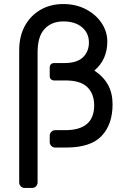

<svg xmlns="http://www.w3.org/2000/svg" viewBox="-20 -730 626 950"><path d="M446 -209Q446 -265 412.5 -298.5Q379 -332 303 -332H248Q238 -332 232 -338Q226 -344 226 -354V-396Q226 -406 232 -412Q238 -418 248 -418H298Q361 -418 390.5 -446.5Q420 -475 420 -520Q420 -566 386 -595Q352 -624 293 -624Q234 -624 199 -585Q166 -548 166 -471V173Q166 184 158 192Q150 200 139 200H102Q91 200 83 192Q75 184 75 173V-481Q75 -549 102 -600Q130 -652 179.5 -681Q229 -710 293 -710Q356 -710 405.5 -684Q455 -658 483 -615.5Q511 -573 511 -525Q511 -435 447 -381Q493 -350 515 -309Q537 -268 537 -214Q537 -115 483 -57.5Q429 0 307 0H253Q242 0 234 -8Q226 -16 226 -27V-59Q226 -70 234 -78Q242 -86 253 -86H303Q446 -86 446 -209Z"/></svg>

Font: Contemporary
Style: Regular
Weight: 400
Designer: Victor Tran
Foundry: Victor Tran
Version: Version 1.100